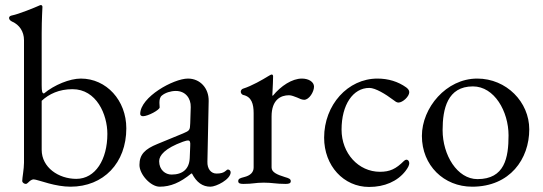

<svg xmlns="http://www.w3.org/2000/svg" viewBox="-20 -725 2150 760"><path d="M29 -639C56 -627 75 -601 75 -566V-81C75 -56 68 -21 68 -9C68 -2 76 3 82 3C85 3 88 1 91 -2C97 -8 105 -15 113 -15C120 -15 144 -7 173 1C199 8 230 14 259 14C390 14 480 -80 480 -217C480 -328 401 -414 300 -414C256 -414 195 -389 154 -355C147 -356 145 -362 145 -388V-593C145 -649 148 -693 148 -698C148 -702 145 -705 142 -705C140 -705 137 -704 133 -702C120 -696 54 -669 28 -664C23 -663 16 -661 16 -654C16 -646 23 -642 29 -639ZM145 -132V-326C174 -353 214 -372 267 -372C362 -372 405 -272 405 -195C405 -94 358 -17 282 -17C212 -17 145 -62 145 -132Z M612 14C655 14 693 -2 737 -38H740C758 -3 782 14 813 14C836 14 893 -15 893 -43C893 -49 888 -54 882 -54C880 -54 878 -53 874 -49C865 -41 854 -38 837 -38C815 -38 800 -57 801 -85L806 -325C807 -376 772 -414 724 -414C667 -414 535 -341 535 -274C535 -269 539 -265 546 -265C566 -265 612 -290 612 -300L611 -318C611 -330 613 -341 621 -347C634 -358 656 -365 676 -365C714 -365 736 -336 735 -301L733 -237C732 -210 731 -208 705 -197L603 -155C554 -135 532 -114 532 -72C532 -35 576 14 612 14ZM659 -34C635 -34 610 -52 610 -87C610 -110 633 -138 704 -164C715 -168 721 -169 724 -169C732 -169 734 -163 733 -148L731 -99C729 -56 703 -34 659 -34Z M943 3C983 3 989 -2 1024 -2C1059 -2 1071 3 1111 3C1125 3 1131 0 1131 -8C1131 -17 1122 -20 1108 -24C1075 -34 1055 -44 1055 -62V-264C1055 -331 1092 -348 1124 -348C1134 -348 1145 -343 1156 -339C1166 -334 1176 -330 1184 -330C1204 -330 1223 -362 1223 -382C1223 -400 1203 -414 1175 -414C1136 -414 1092 -385 1060 -346C1059 -346 1058 -347 1058 -348C1060 -380 1061 -416 1061 -423C1061 -427 1059 -430 1056 -430C1053 -430 1049 -428 1041 -423C1020 -410 977 -385 942 -374C938 -373 933 -368 933 -362C933 -356 938 -350 943 -349C976 -342 984 -313 984 -277V-62C984 -43 971 -30 946 -24C931 -20 923 -18 923 -8C923 0 929 3 943 3Z M1441 15C1502 15 1553 -7 1585 -48C1595 -61 1600 -71 1600 -79C1600 -87 1595 -93 1589 -93C1586 -93 1582 -91 1579 -88C1547 -56 1523 -45 1484 -45C1399 -45 1332 -118 1332 -212C1332 -310 1377 -377 1442 -377C1466 -377 1507 -352 1536 -330C1544 -324 1550 -319 1557 -319C1574 -319 1600 -343 1600 -360C1600 -367 1596 -373 1588 -379C1556 -402 1517 -414 1474 -414C1357 -414 1263 -310 1263 -180C1263 -69 1340 15 1441 15Z M1849 14C1999 14 2075 -96 2075 -213C2075 -321 1985 -414 1869 -414C1746 -414 1650 -298 1650 -187C1650 -70 1737 14 1849 14ZM1870 -16C1790 -16 1732 -111 1732 -210C1732 -294 1751 -383 1852 -383C1937 -383 1993 -284 1993 -189C1993 -101 1978 -16 1870 -16Z"/></svg>

Font: EB Garamond
Style: Regular
Weight: 400
Designer: Georg Duffner and Octavio Pardo
Foundry: Georg Duffner
Version: Version 1.000;PS 001.000;hotconv 1.0.88;makeotf.lib2.5.64775